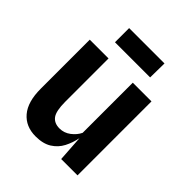

<svg xmlns="http://www.w3.org/2000/svg" viewBox="-205 -862 1002 1002"><g transform="rotate(45 296.0 -361.5)"><path d="M222 11Q149.5 11 107.5 -38.2Q65.5 -87.5 65.5 -184V-546H204V-226.5Q204 -158 223.2 -132.2Q242.5 -106.5 281 -106.5Q315 -106.5 342.5 -127.5Q370 -148.5 383 -176V-546H521V0H400.5L391 -144.5Q383 -103.5 364.5 -68Q346 -32.5 311.5 -10.8Q277 11 222 11ZM168 -629.5V-734H429L427.5 -629.5Z"/></g></svg>

Font: Spline Sans SemiBold
Style: Regular
Weight: 600
Designer: Eben Sorkin, Mirko Velimirovic
Foundry: Sorkin Type
Version: Version 1.000; ttfautohint (v1.8.3)